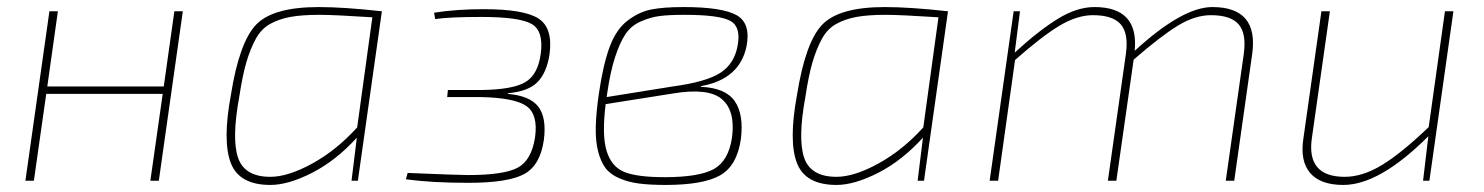

<svg xmlns="http://www.w3.org/2000/svg" viewBox="-20 -512 4204 544"><path d="M498 -480 430 0H406L441 -246H111L76 0H52L120 -480H144L114 -267H444L474 -480Z M976 0 991 -122Q932 -57 864.5 -22.5Q797 12 746 12Q658 12 634 -50Q610 -112 634 -242Q658 -393 706 -442.5Q754 -492 883 -492Q954 -492 1062 -480L994 0ZM992 -151 1035 -463Q926 -470 886 -470Q835 -470 802.5 -464Q770 -458 745 -444Q720 -430 704.5 -401.5Q689 -373 678 -335.5Q667 -298 658 -238Q636 -119 654.5 -65Q673 -11 746 -11Q796 -11 864.5 -48.5Q933 -86 992 -151Z M1213 -458 1210 -476Q1273 -486 1350 -486Q1466 -486 1506.5 -459Q1547 -432 1537 -358Q1529 -306 1503 -279.5Q1477 -253 1420 -248L1418 -246Q1481 -241 1505 -210Q1529 -179 1521 -116Q1511 -44 1465.5 -19Q1420 6 1307 6Q1203 6 1130 -4L1135 -22Q1279 -16 1306 -16Q1408 -16 1447 -37Q1486 -58 1496 -123Q1505 -188 1471.5 -211.5Q1438 -235 1342 -237H1247L1249 -257H1343Q1432 -258 1468 -279Q1504 -300 1512 -359Q1521 -424 1486.5 -444Q1452 -464 1344 -464Q1254 -464 1213 -458Z M1966 -268V-266Q2036 -263 2062 -225Q2088 -187 2079 -117Q2068 -42 2020 -15Q1972 12 1866 12Q1821 12 1790.5 8Q1760 4 1734.5 -7Q1709 -18 1695.5 -36Q1682 -54 1674.5 -83.5Q1667 -113 1668 -153Q1669 -193 1677 -248Q1689 -330 1707.5 -379.5Q1726 -429 1758 -453.5Q1790 -478 1824.5 -485Q1859 -492 1917 -492Q2026 -492 2067 -469Q2108 -446 2095 -380Q2075 -287 1966 -268ZM1699 -237 1886 -267Q1982 -280 2021.5 -306Q2061 -332 2070 -383Q2080 -436 2049 -453Q2018 -470 1919 -470Q1875 -470 1848.5 -466.5Q1822 -463 1795 -451Q1768 -439 1752 -415Q1736 -391 1722.5 -349.5Q1709 -308 1700 -245ZM1886 -247 1696 -217Q1685 -128 1699 -83.5Q1713 -39 1749.5 -24.5Q1786 -10 1863 -10Q1961 -10 2002.5 -33Q2044 -56 2054 -122Q2064 -198 2025.5 -231Q1987 -264 1886 -247Z M2580 0 2595 -122Q2536 -57 2468.5 -22.5Q2401 12 2350 12Q2262 12 2238 -50Q2214 -112 2238 -242Q2262 -393 2310 -442.5Q2358 -492 2487 -492Q2558 -492 2666 -480L2598 0ZM2596 -151 2639 -463Q2530 -470 2490 -470Q2439 -470 2406.5 -464Q2374 -458 2349 -444Q2324 -430 2308.5 -401.5Q2293 -373 2282 -335.5Q2271 -298 2262 -238Q2240 -119 2258.5 -65Q2277 -11 2350 -11Q2400 -11 2468.5 -48.5Q2537 -86 2596 -151Z M2870 -480 2855 -363Q2925 -427 2978.5 -459.5Q3032 -492 3081 -492Q3207 -492 3195 -368Q3330 -492 3415 -492Q3546 -492 3528 -360L3477 0H3453L3504 -359Q3512 -417 3489.5 -443Q3467 -469 3411 -469Q3366 -469 3317.5 -439.5Q3269 -410 3192 -343L3143 0H3119L3170 -359Q3178 -417 3155.5 -443Q3133 -469 3077 -469Q3032 -469 2982.5 -439.5Q2933 -410 2856 -342L2808 0H2784L2852 -480Z M4098 -480 4030 0H4012L4027 -126Q3889 12 3786 12Q3721 12 3692 -22Q3663 -56 3673 -120L3724 -480H3748L3697 -121Q3681 -11 3790 -11Q3841 -11 3896.5 -45Q3952 -79 4028 -152L4074 -480Z"/></svg>

Font: Exo 2.0 Thin
Style: Italic
Weight: 250
Italic angle: -8°
Designer: Natanael Gama
Version: Version 1.001;PS 001.001;hotconv 1.0.70;makeotf.lib2.5.58329